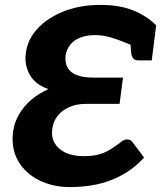

<svg xmlns="http://www.w3.org/2000/svg" viewBox="-20 -755 656 782"><path d="M265 7Q196 7 140 -20.5Q84 -48 54.5 -98.5Q25 -149 33 -217Q38 -256 58 -290Q78 -324 108.5 -349.5Q139 -375 177 -392Q123 -411 101 -451Q79 -491 85 -536Q91 -593 132.5 -638Q174 -683 240.5 -709Q307 -735 388 -735Q468 -735 523 -712.5Q578 -690 616 -652L574 -593Q562 -576 551.5 -572Q541 -568 533 -568Q523 -568 504 -576Q485 -584 463 -592Q442 -600 418 -606Q394 -612 368 -612Q332 -612 306 -601.5Q280 -591 265.5 -572Q251 -553 247 -529Q244 -500 255 -480Q266 -460 292 -449.5Q318 -439 360 -439H481L467 -332H332Q291 -332 261 -318.5Q231 -305 213.5 -281.5Q196 -258 193 -230Q188 -198 202.5 -172.5Q217 -147 247 -133Q277 -119 321 -119Q359 -119 384.5 -126.5Q410 -134 430.5 -147Q451 -160 472 -176Q477 -181 484 -184Q491 -187 498 -187Q511 -187 519 -177L567 -113Q524 -67 474 -40.5Q424 -14 372 -3.5Q320 7 265 7ZM608 -588 561 -597 616 -652ZM508 -618 609 -596 598 -509H544Q529 -509 522 -518Q515 -527 514 -543Z"/></svg>

Font: Aleo ExtraBold
Style: Italic
Weight: 800
Italic angle: -7°
Designer: Alessio Laiso
Foundry: Alessio Laiso
Version: Version 2.001;gftools[0.9.29]